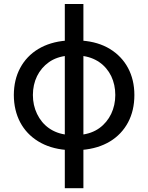

<svg xmlns="http://www.w3.org/2000/svg" viewBox="-20 -759 759 983"><path d="M399.5 8.5C510.7 -0.4 592.3 -51.1 635.7 -132.5C657.3 -173.3 668 -219.8 668 -272.7C668 -376.8 622.9 -459.2 543 -508.2C502.8 -532.7 455.3 -546.9 399.5 -551.1H319.2C208.5 -542.6 126.4 -491.5 83.5 -411.2C61.8 -371.1 51.1 -324.9 50.8 -272.7C51.1 -167.6 95.5 -84.5 175.4 -35.5C215.2 -11 262.8 3.9 317.8 8.5ZM407 204.5V-738.6H311.8V204.5ZM324.9 -68.9C251.4 -76.3 198.2 -116.5 169.7 -175.8C155.5 -205.3 148.4 -237.6 148.4 -272.7C148.4 -343.4 177.9 -403.4 230.5 -440.7C256.7 -459.2 288.4 -470.2 324.9 -473.7H394.2C467.7 -466.6 521 -427.2 549.4 -369.3C563.2 -340.2 570.3 -307.9 570.3 -272.7C570.3 -202.8 541.2 -141 488.6 -103C462.4 -84.2 430.8 -72.8 394.2 -68.9Z"/></svg>

Font: Inter 465
Style: Regular
Weight: 400
Designer: Rasmus Andersson
Foundry: rsms
Version: Version 3.019;Glyphs 3.1.2 (3151)